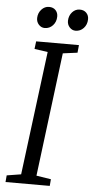

<svg xmlns="http://www.w3.org/2000/svg" viewBox="-61 -964 485 999"><g transform="rotate(5 181.0 -464.0)"><path d="M7.5 0 10.5 -35 85 -47 167 -693 97.5 -703 102.5 -743H326L322 -703L246 -693L165 -47L241.5 -35L238.5 0ZM140.5 -816Q122.5 -816 109.5 -830.2Q96.5 -844.5 97 -865Q98 -891.5 114.8 -909.5Q131.5 -927.5 154 -927.5Q176 -927.5 188.5 -914Q201 -900.5 200.5 -880.5Q200 -853 182.8 -834.5Q165.5 -816 140.5 -816ZM301.5 -816Q283.5 -816 270.5 -830.2Q257.5 -844.5 258 -865Q259 -891.5 275.2 -909.5Q291.5 -927.5 314.5 -927.5Q336.5 -927.5 349.2 -914Q362 -900.5 361.5 -880.5Q361 -853 343.8 -834.5Q326.5 -816 301.5 -816Z"/></g></svg>

Font: Merriweather Light
Style: Italic
Weight: 300
Italic angle: -7.8°
Designer: Eben Sorkin
Foundry: Eben Sorkin
Version: Version 2.101